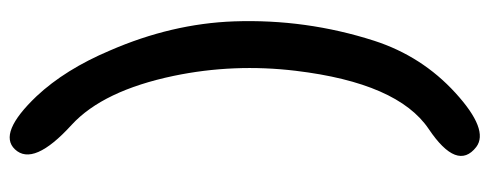

<svg xmlns="http://www.w3.org/2000/svg" viewBox="-334 -488 1034 406"><g transform="rotate(-90 183.0 -285.0)"><path d="M113.3 104.5Q23.4 165 75.2 205.1Q111.3 232.4 189.5 161.1Q267.1 90.3 299.8 -10.7Q346.2 -155.3 340.8 -307.6Q335.9 -439 279.3 -569.3Q239.3 -664.1 182.6 -724.6Q104.5 -806.6 70.3 -770.5Q33.2 -731.4 122.1 -650.4Q194.3 -584 225.6 -434.6Q252 -307.6 236.3 -176.8Q210.4 39.1 113.3 104.5Z"/></g></svg>

Font: Comic Relief
Style: Regular
Weight: 400
Designer: Jeff Davis
Foundry: Loudifier
Version: Version 1.200; ttfautohint (v1.8.4.7-5d5b)